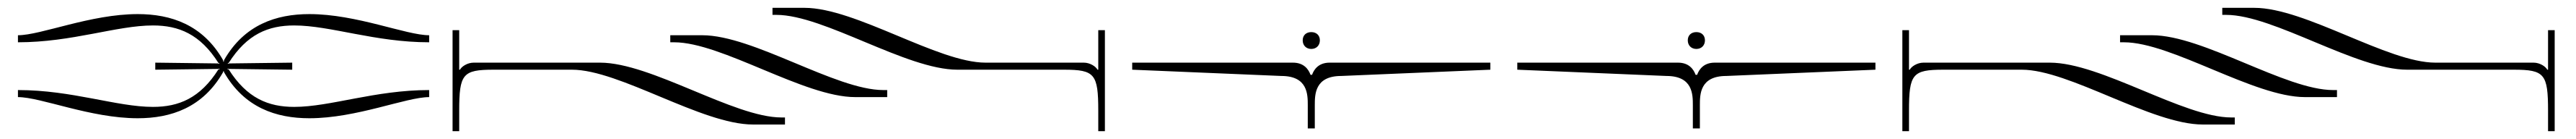

<svg xmlns="http://www.w3.org/2000/svg" viewBox="-20 -405 6603 355"><path d="M729 -227V-245C720 -245 576 -243 567 -243L564 -242V-244H566C613 -318 668 -340 734 -340C827 -340 941 -297 1080 -297V-315C1021 -315 894 -369 773 -369C688 -369 606 -342 554 -251V-248H552V-251C500 -342 418 -369 333 -369C212 -369 85 -315 26 -315V-297C165 -297 279 -340 372 -340C438 -340 493 -318 540 -244H542V-242L539 -243C530 -243 387 -245 378 -245V-227C387 -227 531 -229 540 -229L542 -230L543 -228H540C493 -154 438 -132 372 -132C279 -132 165 -175 26 -175V-157C85 -157 212 -103 333 -103C418 -103 500 -130 552 -221V-223H554V-221C606 -130 688 -103 773 -103C894 -103 1021 -157 1080 -157V-175C941 -175 827 -132 734 -132C668 -132 613 -154 566 -228H563L564 -230L566 -229C575 -229 720 -227 729 -227Z M1518 -245H1194C1178 -245 1163 -235 1159 -227H1157V-328H1140V-122V-70H1157V-122C1157 -216 1166 -227 1245 -227H1446C1568 -227 1779 -87 1910 -87H1992V-105H1983C1861 -105 1649 -245 1518 -245ZM1780 -315H1698V-297H1708C1830 -297 2041 -157 2172 -157H2254V-175H2244C2122 -175 1911 -315 1780 -315ZM2042 -385H1960V-367H1970C2092 -367 2303 -227 2434 -227H2707C2786 -227 2795 -216 2795 -122V-70H2812V-122V-328H2795V-227H2793C2789 -235 2774 -245 2758 -245H2506C2384 -245 2173 -385 2042 -385Z M3341 -280C3354 -280 3363 -289 3363 -302C3363 -315 3354 -323 3341 -323C3328 -323 3319 -315 3319 -302C3319 -289 3328 -280 3341 -280ZM3339 -214C3334 -228 3322 -245 3294 -245H2908H2882V-227L3264 -211C3332 -211 3332 -164 3332 -136V-77H3350V-136C3350 -164 3350 -211 3418 -211L3800 -227V-245H3774H3388C3360 -245 3348 -228 3343 -214Z M4328 -280C4341 -280 4350 -289 4350 -302C4350 -315 4341 -323 4328 -323C4315 -323 4306 -315 4306 -302C4306 -289 4315 -280 4328 -280ZM4326 -214C4321 -228 4309 -245 4281 -245H3895H3869V-227L4251 -211C4319 -211 4319 -164 4319 -136V-77H4337V-136C4337 -164 4337 -211 4405 -211L4787 -227V-245H4761H4375C4347 -245 4335 -228 4330 -214Z M5234 -245H4910C4894 -245 4879 -235 4875 -227H4873V-328H4856V-122V-70H4873V-122C4873 -216 4882 -227 4961 -227H5162C5284 -227 5495 -87 5626 -87H5708V-105H5699C5577 -105 5365 -245 5234 -245ZM5496 -315H5414V-297H5424C5546 -297 5757 -157 5888 -157H5970V-175H5960C5838 -175 5627 -315 5496 -315ZM5758 -385H5676V-367H5686C5808 -367 6019 -227 6150 -227H6423C6502 -227 6511 -216 6511 -122V-70H6528V-122V-328H6511V-227H6509C6505 -235 6490 -245 6474 -245H6222C6100 -245 5889 -385 5758 -385Z"/></svg>

Font: FoglihtenDeH04
Style: Regular
Weight: 500
Version: Version 0.68